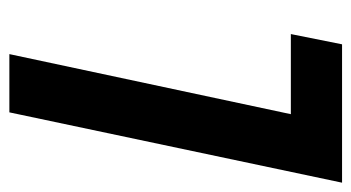

<svg xmlns="http://www.w3.org/2000/svg" viewBox="-193 -563 754 412"><g transform="rotate(-90 184.0 -357.0)"><path d="M-2 0 148.9 -713.9H273.9L145 -109.9H316.9L294.9 0Z"/></g></svg>

Font: Open Sans Condensed
Style: Italic
Weight: 400
Width: 3
Italic angle: -12°
Designer: Monotype Design Team
Foundry: Monotype Imaging Inc.
Version: Version 3.000